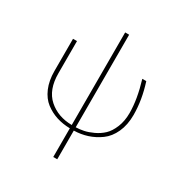

<svg xmlns="http://www.w3.org/2000/svg" viewBox="-207 -844 1168 1228"><g transform="rotate(30 377.0 -230.0)"><path d="M92.8 -251V-488.3H122.1V-251Q122.1 -128.9 190.4 -68.4Q258.8 -7.8 361.3 -6.8V-690.4H390.6V-6.8Q418.9 -7.8 448.2 -13.7Q477.5 -19.5 514.2 -36.6Q550.8 -53.7 578.1 -79.6Q605.5 -105.5 624.5 -151.9Q643.6 -198.2 643.6 -257.8Q643.6 -358.4 604.5 -488.3H633.8Q671.9 -370.1 671.9 -259.8Q671.9 -186.5 646.5 -130.9Q621.1 -75.2 578.6 -44.4Q536.1 -13.7 488.8 1.5Q441.4 16.6 390.6 17.6V229.5H361.3V17.6Q308.6 16.6 262.7 2Q216.8 -12.7 177.7 -42.5Q138.7 -72.3 115.7 -126Q92.8 -179.7 92.8 -251Z"/></g></svg>

Font: Gothic A1 Thin
Style: Regular
Weight: 250
Designer: HanYang I&C Co.,Ltd.
Foundry: HanYang I&C Co.,Ltd.
Version: Version 2.50